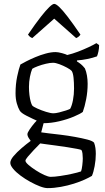

<svg xmlns="http://www.w3.org/2000/svg" viewBox="-20 -768 539 988"><path d="M225 200Q209 200 185.5 191Q162 182 135.5 167.5Q109 153 85.5 135.5Q62 118 47.5 100.5Q33 83 33 70Q33 55 50 35Q67 15 91.5 -6Q116 -27 138 -43Q133 -49 127 -59Q121 -69 121 -77Q121 -85 132.5 -102Q144 -119 158.5 -136Q173 -153 183 -160L209 -152L192 -87Q202 -85 229.5 -82Q257 -79 293.5 -74.5Q330 -70 366 -63.5Q402 -57 429 -50Q456 -43 464 -34Q469 -21 471 -6.5Q473 8 473 24Q473 55 467 87Q461 119 453 137Q440 145 416 156Q392 167 360.5 177Q329 187 293.5 193.5Q258 200 225 200ZM241 142Q260 142 290 137.5Q320 133 350 126.5Q380 120 397 114Q401 104 403.5 82.5Q406 61 406 47Q406 35 404.5 22.5Q403 10 399 4Q397 2 376.5 -2Q356 -6 327 -10.5Q298 -15 268 -19Q238 -23 215.5 -26Q193 -29 187 -30Q171 -14 153 5Q135 24 123 38.5Q111 53 111 59Q111 67 126.5 80.5Q142 94 164.5 108.5Q187 123 208 132.5Q229 142 241 142ZM201 -134Q171 -146 150 -156Q129 -166 115.5 -173Q102 -180 94 -186Q86 -192 82 -198Q73 -213 66.5 -236Q60 -259 60 -288Q60 -335 68.5 -375Q77 -415 85 -436Q95 -442 115.5 -452.5Q136 -463 162 -474Q188 -485 215.5 -492.5Q243 -500 266 -500Q279 -500 299 -494.5Q319 -489 326 -485Q352 -491 381 -502Q410 -513 435.5 -525Q461 -537 476 -546L490 -536Q490 -519 486.5 -503Q483 -487 479 -478Q457 -470 430 -464.5Q403 -459 376 -457V-452Q386 -446 396 -438Q406 -430 417 -416Q424 -400 427.5 -379Q431 -358 431 -337Q431 -297 423.5 -258Q416 -219 406 -192Q393 -182 360 -168Q327 -154 285 -144Q243 -134 201 -134ZM255 -185Q266 -185 284.5 -189.5Q303 -194 319.5 -199.5Q336 -205 341 -208Q350 -224 355.5 -253Q361 -282 361 -312Q361 -343 358.5 -367.5Q356 -392 349 -403Q343 -410 324.5 -420Q306 -430 286 -437.5Q266 -445 253 -445Q238 -445 216.5 -440Q195 -435 175 -427.5Q155 -420 146 -414Q139 -398 134 -372.5Q129 -347 129 -321Q129 -299 131.5 -279Q134 -259 138 -245Q142 -231 146 -225Q151 -219 172 -209.5Q193 -200 217 -192.5Q241 -185 255 -185ZM146 -572Q135 -577 130.5 -582Q126 -587 124 -590Q163 -647 190 -681.5Q217 -716 234 -732Q251 -748 259 -748Q268 -748 285 -732Q302 -716 328.5 -681.5Q355 -647 394 -590Q392 -587 387.5 -582Q383 -577 372 -572L259 -672Z"/></svg>

Font: Texturina Medium 12pt ExtraLight
Style: Regular
Weight: 250
Version: Version 1.002